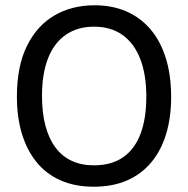

<svg xmlns="http://www.w3.org/2000/svg" viewBox="-20 -693 712 727"><path d="M335 14Q264 14 209.5 -10Q155 -34 118.5 -79Q82 -124 63 -186.5Q44 -249 44 -327Q44 -442 82 -519Q120 -596 186 -634.5Q252 -673 338 -673Q405 -673 458 -650Q511 -627 549 -583Q587 -539 607.5 -474Q628 -409 628 -326Q628 -248 609 -185.5Q590 -123 553 -78.5Q516 -34 461.5 -10Q407 14 335 14ZM336 -67Q402 -67 446 -97.5Q490 -128 512 -186Q534 -244 534 -326Q534 -411 511 -470Q488 -529 444 -560.5Q400 -592 336 -592Q274 -592 229.5 -561.5Q185 -531 162 -472.5Q139 -414 139 -330Q139 -266 152 -217Q165 -168 190 -134.5Q215 -101 251.5 -84Q288 -67 336 -67Z"/></svg>

Font: Bricolage Grotesque 72pt
Style: Regular
Weight: 400
Version: Version 1.001;gftools[0.9.33.dev8+g029e19f]